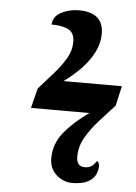

<svg xmlns="http://www.w3.org/2000/svg" viewBox="-53 -761 577 812"><g transform="rotate(5 236.0 -355.0)"><path d="M282 10Q262 10 240 -0.5Q218 -11 202.5 -32.5Q187 -54 187 -87Q187 -148 227 -197Q267 -246 331 -291H83L104 -375Q136 -411 166.5 -445.5Q197 -480 217 -514Q237 -548 237 -584Q237 -623 211 -636.5Q185 -650 139 -650Q141 -685 175 -702.5Q209 -720 249 -720Q354 -720 354 -629Q354 -589 334.5 -550.5Q315 -512 282 -478Q249 -444 210 -416H458L439 -332Q406 -296 373 -259.5Q340 -223 318 -184.5Q296 -146 296 -103Q296 -61 331 -61Q348 -61 359 -68Q370 -75 381 -92Q391 -86 391 -70Q391 -52 382 -33.5Q373 -15 349 -2.5Q325 10 282 10Z"/></g></svg>

Font: Noto Serif ExtraCondensed ExtraBold
Style: Italic
Weight: 800
Width: 2
Italic angle: -12°
Designer: Monotype Design Team
Foundry: Monotype Imaging Inc.
Version: Version 2.013